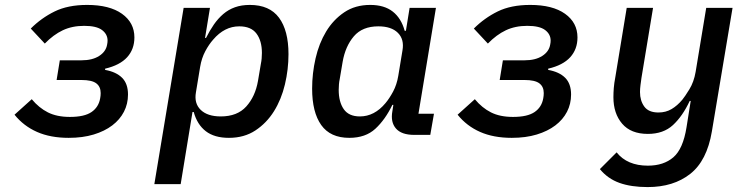

<svg xmlns="http://www.w3.org/2000/svg" viewBox="-20 -548 3040 780"><path d="M259 12Q185 12 130.5 -12Q76 -36 39 -82L109 -145Q138 -110 174.5 -91.5Q211 -73 264 -73Q323 -73 352 -93Q381 -113 387 -149Q388 -154 388.5 -159.5Q389 -165 389 -170Q389 -196 371 -209.5Q353 -223 311 -223H210L223 -303H311Q355 -303 382.5 -320.5Q410 -338 415 -366Q416 -371 416.5 -375Q417 -379 417 -383Q417 -409 394.5 -426Q372 -443 322 -443Q273 -443 235 -425Q197 -407 162 -371L105 -432Q148 -475 202 -501.5Q256 -528 334 -528Q425 -528 475.5 -492Q526 -456 526 -396Q526 -348 496.5 -315.5Q467 -283 407 -269V-264Q452 -256 476 -232Q500 -208 500 -164Q500 -126 483.5 -94Q467 -62 436 -38.5Q405 -15 360.5 -1.5Q316 12 259 12Z M726 -516H833L813 -394H817Q832 -424 849 -448.5Q866 -473 887 -491Q908 -509 934.5 -518.5Q961 -528 995 -528Q1075 -528 1113.5 -476Q1152 -424 1152 -328Q1152 -266 1137.5 -205Q1123 -144 1093 -96Q1063 -48 1017.5 -18Q972 12 910 12Q851 12 816 -15Q781 -42 767 -93H762L714 200H607ZM877 -75Q944 -75 980.5 -115.5Q1017 -156 1028 -219L1040 -290Q1042 -299 1043 -310.5Q1044 -322 1044 -333Q1044 -382 1022 -411.5Q1000 -441 952 -441Q892 -441 846 -387Q829 -368 814 -340Q799 -312 793 -276L776 -173Q768 -128 795.5 -101.5Q823 -75 877 -75Z M1399 12Q1322 12 1285 -40Q1248 -92 1248 -188Q1248 -250 1262 -311Q1276 -372 1305 -420Q1334 -468 1378.5 -498Q1423 -528 1484 -528Q1541 -528 1575.5 -501Q1610 -474 1624 -423H1629L1644 -516H1751L1680 -86H1743L1728 0H1663Q1611 0 1588.5 -26Q1566 -52 1574 -96L1578 -122H1574Q1545 -62 1505 -25Q1465 12 1399 12ZM1442 -75Q1501 -75 1546 -129Q1562 -148 1577 -176Q1592 -204 1598 -240L1615 -343Q1623 -388 1596.5 -414.5Q1570 -441 1517 -441Q1452 -441 1417.5 -400.5Q1383 -360 1372 -297L1360 -226Q1358 -217 1357 -205.5Q1356 -194 1356 -183Q1356 -134 1376.5 -104.5Q1397 -75 1442 -75Z M2059 12Q1985 12 1930.5 -12Q1876 -36 1839 -82L1909 -145Q1938 -110 1974.5 -91.5Q2011 -73 2064 -73Q2123 -73 2152 -93Q2181 -113 2187 -149Q2188 -154 2188.5 -159.5Q2189 -165 2189 -170Q2189 -196 2171 -209.5Q2153 -223 2111 -223H2010L2023 -303H2111Q2155 -303 2182.5 -320.5Q2210 -338 2215 -366Q2216 -371 2216.5 -375Q2217 -379 2217 -383Q2217 -409 2194.5 -426Q2172 -443 2122 -443Q2073 -443 2035 -425Q1997 -407 1962 -371L1905 -432Q1948 -475 2002 -501.5Q2056 -528 2134 -528Q2225 -528 2275.5 -492Q2326 -456 2326 -396Q2326 -348 2296.5 -315.5Q2267 -283 2207 -269V-264Q2252 -256 2276 -232Q2300 -208 2300 -164Q2300 -126 2283.5 -94Q2267 -62 2236 -38.5Q2205 -15 2160.5 -1.5Q2116 12 2059 12Z M2611 212Q2544 212 2496.5 195Q2449 178 2417 139L2485 71Q2528 125 2612 125Q2676 125 2715.5 91Q2755 57 2769 -31L2786 -138H2782Q2753 -76 2714 -40Q2675 -4 2612 -4Q2543 -4 2507.5 -45.5Q2472 -87 2472 -153Q2472 -171 2473.5 -190.5Q2475 -210 2480 -236L2526 -516H2633L2586 -232Q2584 -218 2582 -202.5Q2580 -187 2580 -174Q2580 -139 2597.5 -115Q2615 -91 2655 -91Q2685 -91 2708.5 -105Q2732 -119 2752 -143Q2762 -155 2780.5 -185Q2799 -215 2806 -256L2849 -516H2956L2872 -14Q2852 105 2784 158.5Q2716 212 2611 212Z"/></svg>

Font: IBM Plex Mono Medium
Style: Italic
Weight: 500
Italic angle: -9°
Monospace: yes
Designer: Mike Abbink, Paul van der Laan, Pieter van Rosmalen
Foundry: Bold Monday
Version: Version 2.3